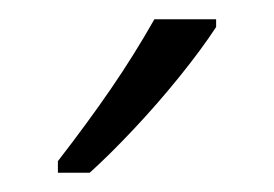

<svg xmlns="http://www.w3.org/2000/svg" viewBox="-20 -785 284 199"><path d="M204 -757Q189 -734 166 -705.5Q143 -677 118 -650.5Q93 -624 73 -606H40V-618Q71 -658 95 -693Q119 -728 140 -765H204Z"/></svg>

Font: Noto Sans Myanmar ExtraCondensed Light
Style: Regular
Weight: 300
Width: 2
Designer: Monotype Design Team
Foundry: Monotype Imaging Inc.
Version: Version 2.107; ttfautohint (v1.8.4.7-5d5b)